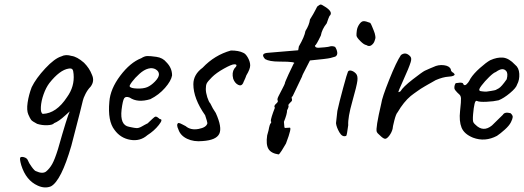

<svg xmlns="http://www.w3.org/2000/svg" viewBox="-20 -632 2314 848"><path d="M305 -305Q304 -321 299.5 -326Q295 -331 283 -329Q244 -323 198 -265Q183 -245 172.5 -215.5Q162 -186 160.5 -159.5Q159 -133 169 -129Q229 -131 276 -203Q310 -250 305 -305ZM251 -383Q270 -393 296 -385Q320 -382 351 -355Q375 -331 386 -302Q399 -274 380 -249Q367 -236 357.5 -217Q348 -198 346 -188Q345 -180 295 12Q250 167 205 191Q178 202 147 188Q95 165 74 98Q65 67 70.5 63Q76 59 88 63Q100 67 103.5 77Q107 87 120 105Q133 123 139 124Q167 137 183 126Q199 113 210.5 92.5Q222 72 236 27Q278 -121 288 -140Q281 -134 268 -122Q240 -96 219 -88Q213 -80 189.5 -79Q166 -78 144 -85Q123 -96 118 -102Q113 -108 105 -126.5Q97 -145 102 -179Q107 -213 120 -247Q139 -286 180 -330Q221 -374 251 -383Z M553 -250Q557 -242 585 -241Q613 -240 630 -247Q647 -254 664.5 -272Q682 -290 682 -303.5Q682 -317 668 -325.5Q654 -334 635 -329Q616 -324 596 -306Q576 -288 563 -270.5Q550 -253 553 -250ZM635 -90Q642 -96 652.5 -106.5Q663 -117 668 -117Q673 -117 678.5 -112Q684 -107 686 -106Q702 -106 681.5 -80Q661 -54 631 -35Q599 -7 555.5 -14.5Q512 -22 486 -58Q455 -97 463 -183Q467 -239 511 -297.5Q555 -356 604 -375Q618 -384 630 -384.5Q642 -385 670.5 -381Q699 -377 715 -357Q740 -332 740 -299Q736 -275 709 -244Q682 -213 644 -194Q588 -177 553 -201Q535 -208 528.5 -198Q522 -188 517 -148Q509 -79 550 -72Q554 -71 562 -69.5Q570 -68 572.5 -67.5Q575 -67 581 -66.5Q587 -66 591 -67Q599 -69 606.5 -73.5Q614 -78 618 -80Q626 -84 628.5 -85.5Q631 -87 631.5 -87Q632 -87 633.5 -88Q635 -89 635 -90Z M1068 -299Q1064 -287 1059 -277Q1054 -267 1054 -265Q1046 -250 1031.5 -257.5Q1017 -265 1010 -284Q1003 -311 1015 -329Q1034 -348 1015 -348Q1003 -348 969 -329Q935 -310 916 -291Q897 -272 893 -263.5Q889 -255 889 -239Q889 -223 895.5 -202.5Q902 -182 909 -175Q919 -153 933 -133Q962 -69 948.5 -41Q935 -13 875 -9Q836 -5 806.5 -19Q777 -33 768 -60Q757 -83 768 -89Q774 -89 784.5 -83Q795 -77 800 -75Q822 -56 857 -62.5Q892 -69 896 -88Q896 -93 886 -123Q834 -197 834 -260Q834 -303 875 -333Q928 -389 1000 -409Q1034 -409 1054 -399Q1065 -395 1075 -377Q1085 -359 1085 -343Q1085 -327 1068 -299Z M1241 -67 1258 -68Q1272 -74 1243 2Q1238 10 1232.5 19.5Q1227 29 1224 33.5Q1221 38 1218 42Q1213 50 1210 50Q1177 45 1165.5 25.5Q1154 6 1160 -34Q1163 -43 1166 -56Q1171 -84 1176 -88Q1180 -93 1176 -97Q1176 -110 1194 -156Q1188 -164 1199 -173.5Q1210 -183 1206.5 -188Q1203 -193 1210 -207Q1217 -221 1226.5 -239Q1236 -257 1238 -263Q1237 -266 1254.5 -304Q1272 -342 1277 -351Q1285 -355 1270.5 -357.5Q1256 -360 1213 -360Q1170 -360 1151 -371Q1127 -397 1166 -399L1297 -410L1300 -427Q1325 -470 1329 -495Q1346 -522 1349 -546Q1366 -573 1373 -587.5Q1380 -602 1381 -603Q1392 -612 1396.5 -612Q1401 -612 1416 -602Q1454 -578 1435 -561Q1431 -553 1423 -529Q1402 -503 1397 -475Q1376 -431 1371 -431Q1371 -421 1386 -421Q1419 -423 1429 -425Q1439 -427 1442 -428Q1451 -429 1460 -425Q1468 -413 1469.5 -400.5Q1471 -388 1461 -382Q1460 -382 1440 -376Q1424 -372 1349 -365Q1323 -315 1318.5 -305.5Q1314 -296 1314 -294L1272 -206Q1268 -206 1268 -200Q1272 -188 1267 -184Q1259 -177 1253 -168Q1258 -163 1248 -145Q1248 -128 1234 -94Q1235 -76 1236 -71Q1237 -66 1241 -67Z M1517 -316Q1522 -323 1533 -319.5Q1544 -316 1552.5 -306.5Q1561 -297 1558.5 -275.5Q1556 -254 1536 -183.5Q1516 -113 1518 -79Q1512 -33 1509 -32Q1492 -25 1479 -47.5Q1466 -70 1464 -88Q1468 -126 1470 -142Q1478 -179 1495.5 -243.5Q1513 -308 1517 -316ZM1615 -531Q1618 -528 1622.5 -517Q1627 -506 1630.5 -497.5Q1634 -489 1635 -485Q1636 -481 1637.5 -473.5Q1639 -466 1637.5 -461Q1636 -456 1634 -450Q1630 -439 1620 -432Q1610 -425 1598 -433Q1588 -434 1571.5 -450.5Q1555 -467 1554.5 -475Q1554 -483 1556 -497.5Q1558 -512 1567 -525Q1576 -538 1585.5 -538.5Q1595 -539 1615 -531Z M1657 -35Q1647 -43 1644 -50Q1638 -64 1664 -175Q1667 -200 1699 -280Q1731 -360 1751 -389Q1771 -404 1790 -385Q1800 -377 1794 -358Q1786 -332 1761.5 -278.5Q1737 -225 1740 -225Q1743 -225 1749 -229Q1760 -248 1802.5 -281Q1845 -314 1856 -319.5Q1867 -325 1879.5 -330Q1892 -335 1894 -336Q1916 -347 1940.5 -344Q1965 -341 1971 -326Q1971 -316 1983 -310L1988 -304Q1988 -295 1962 -293.5Q1936 -292 1904 -278Q1900 -275 1887.5 -268.5Q1875 -262 1870.5 -259Q1866 -256 1855 -250Q1844 -244 1838.5 -240Q1833 -236 1824 -230Q1815 -224 1808.5 -219Q1802 -214 1794 -208Q1763 -182 1736 -136Q1729 -129 1721.5 -99.5Q1714 -70 1714 -63Q1710 -47 1699.5 -33Q1689 -19 1681 -19Q1673 -19 1657 -35Z M2215 -319Q2200 -336 2170 -314Q2160 -311 2140.5 -292Q2121 -273 2107 -254.5Q2093 -236 2098 -233Q2097 -231 2100.5 -230Q2104 -229 2109.5 -228.5Q2115 -228 2120 -227.5Q2125 -227 2129.5 -227.5Q2134 -228 2149.5 -230.5Q2165 -233 2169 -234.5Q2173 -236 2183 -242Q2195 -249 2218 -282Q2225 -309 2215 -319ZM1995 -265 2012 -267Q2026 -267 2026 -261Q2033 -248 2048 -268Q2053 -275 2058 -285Q2072 -307 2099.5 -331.5Q2127 -356 2145 -366Q2176 -380 2202 -377.5Q2228 -375 2255 -346Q2272 -333 2273.5 -306Q2275 -279 2264 -259Q2260 -244 2232.5 -221Q2205 -198 2182 -189Q2161 -184 2129 -182.5Q2097 -181 2087 -186Q2080 -190 2076 -173.5Q2072 -157 2069.5 -127.5Q2067 -98 2071 -91.5Q2075 -85 2079 -82Q2114 -46 2153 -78Q2165 -89 2179.5 -104Q2194 -119 2201 -125Q2209 -139 2235 -132Q2245 -123 2244.5 -115Q2244 -107 2236.5 -92Q2229 -77 2209.5 -59.5Q2190 -42 2175 -32Q2122 -4 2069 -24Q2030 -40 2018.5 -68.5Q2007 -97 2012 -142Q2017 -187 2016 -198Q2015 -209 2009.5 -214Q2004 -219 1999 -224Q1988 -235 1987 -241.5Q1986 -248 1988.5 -256.5Q1991 -265 1995 -265Z"/></svg>

Font: Caveat
Style: Regular
Weight: 400
Designer: Pablo Impallari
Foundry: Creative Lab NY
Version: Version 1.096; ttfautohint (v1.3)